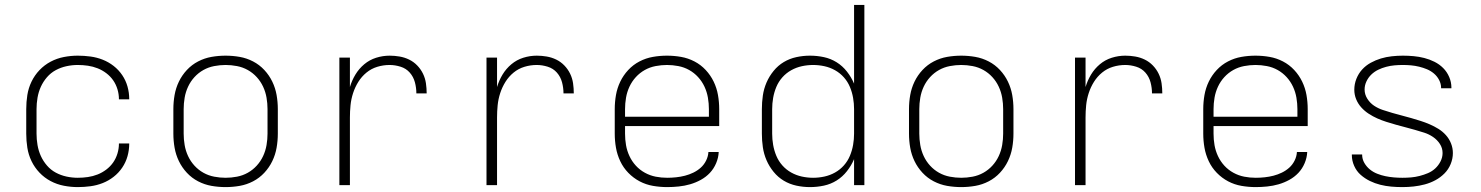

<svg xmlns="http://www.w3.org/2000/svg" viewBox="-20 -755 6040 783"><path d="M297 8Q269 8 240.5 2.5Q212 -3 186.5 -16.5Q161 -30 141 -51Q121 -72 108.5 -98Q96 -124 91.5 -152.5Q87 -181 87 -210V-310Q87 -339 91.5 -367.5Q96 -396 108.5 -422Q121 -448 141 -469Q161 -490 186.5 -503.5Q212 -517 240.5 -522.5Q269 -528 297 -528Q323 -528 349 -524.5Q375 -521 399 -511.5Q423 -502 443.5 -486Q464 -470 478.5 -448.5Q493 -427 500 -402Q507 -377 507 -351V-350H465V-351Q465 -371 459 -391Q453 -411 441.5 -427.5Q430 -444 413.5 -456.5Q397 -469 378 -476.5Q359 -484 338.5 -487Q318 -490 297 -490Q274 -490 251 -485Q228 -480 207.5 -469Q187 -458 171.5 -440Q156 -422 146.5 -401Q137 -380 133 -356.5Q129 -333 129 -310V-210Q129 -187 133 -163.5Q137 -140 146.5 -119Q156 -98 171.5 -80Q187 -62 207.5 -51Q228 -40 251 -35Q274 -30 297 -30Q318 -30 338.5 -33Q359 -36 378 -43.5Q397 -51 413.5 -63.5Q430 -76 441.5 -92.5Q453 -109 459 -129Q465 -149 465 -169V-170H507V-169Q507 -143 500 -118Q493 -93 478.5 -71.5Q464 -50 443.5 -34Q423 -18 399 -8.5Q375 1 349 4.5Q323 8 297 8Z M900 8Q871 8 842.5 3Q814 -2 788 -15.5Q762 -29 742 -50.5Q722 -72 709.5 -98Q697 -124 692 -152.5Q687 -181 687 -210V-310Q687 -339 692 -367.5Q697 -396 709.5 -422Q722 -448 742 -469.5Q762 -491 788 -504.5Q814 -518 842.5 -523Q871 -528 900 -528Q929 -528 957.5 -523Q986 -518 1012 -504.5Q1038 -491 1058 -469.5Q1078 -448 1090.5 -422Q1103 -396 1108 -367.5Q1113 -339 1113 -310V-210Q1113 -181 1108 -152.5Q1103 -124 1090.5 -98Q1078 -72 1058 -50.5Q1038 -29 1012 -15.5Q986 -2 957.5 3Q929 8 900 8ZM900 -30Q923 -30 946.5 -34.5Q970 -39 990.5 -50.5Q1011 -62 1027 -79.5Q1043 -97 1053 -118.5Q1063 -140 1067 -163.5Q1071 -187 1071 -210V-310Q1071 -333 1067 -356.5Q1063 -380 1053 -401.5Q1043 -423 1027 -440.5Q1011 -458 990.5 -469.5Q970 -481 946.5 -485.5Q923 -490 900 -490Q877 -490 853.5 -485.5Q830 -481 809.5 -469.5Q789 -458 773 -440.5Q757 -423 747 -401.5Q737 -380 733 -356.5Q729 -333 729 -310V-210Q729 -187 733 -163.5Q737 -140 747 -118.5Q757 -97 773 -79.5Q789 -62 809.5 -50.5Q830 -39 853.5 -34.5Q877 -30 900 -30Z M1364 0V-520H1407V-400Q1415 -427 1429.5 -451Q1444 -475 1465.5 -493Q1487 -511 1514 -519.5Q1541 -528 1569 -528Q1589 -528 1609.5 -524.5Q1630 -521 1648.5 -512Q1667 -503 1681.5 -488Q1696 -473 1705 -454.5Q1714 -436 1717 -415.5Q1720 -395 1720 -374H1678Q1678 -397 1672 -419.5Q1666 -442 1651 -459Q1636 -476 1613.5 -483Q1591 -490 1569 -490Q1543 -490 1518.5 -482.5Q1494 -475 1474.5 -459Q1455 -443 1441.5 -421.5Q1428 -400 1420 -375.5Q1412 -351 1409.5 -326Q1407 -301 1407 -276V0Z M1964 0V-520H2007V-400Q2015 -427 2029.5 -451Q2044 -475 2065.5 -493Q2087 -511 2114 -519.5Q2141 -528 2169 -528Q2189 -528 2209.5 -524.5Q2230 -521 2248.5 -512Q2267 -503 2281.5 -488Q2296 -473 2305 -454.5Q2314 -436 2317 -415.5Q2320 -395 2320 -374H2278Q2278 -397 2272 -419.5Q2266 -442 2251 -459Q2236 -476 2213.5 -483Q2191 -490 2169 -490Q2143 -490 2118.5 -482.5Q2094 -475 2074.5 -459Q2055 -443 2041.5 -421.5Q2028 -400 2020 -375.5Q2012 -351 2009.5 -326Q2007 -301 2007 -276V0Z M2701 8Q2672 8 2643 3Q2614 -2 2588.5 -15.5Q2563 -29 2542.5 -50Q2522 -71 2509.5 -97.5Q2497 -124 2492 -152.5Q2487 -181 2487 -210V-310Q2487 -339 2492 -367.5Q2497 -396 2509.5 -422Q2522 -448 2542 -469.5Q2562 -491 2588 -504.5Q2614 -518 2642.5 -523Q2671 -528 2700 -528Q2729 -528 2757.5 -523Q2786 -518 2812 -504.5Q2838 -491 2858 -469.5Q2878 -448 2890.5 -422Q2903 -396 2908 -367.5Q2913 -339 2913 -310V-241H2529V-210Q2529 -186 2533 -163Q2537 -140 2547 -118.5Q2557 -97 2573 -79.5Q2589 -62 2610 -50.5Q2631 -39 2654 -34.5Q2677 -30 2701 -30Q2719 -30 2737.5 -32Q2756 -34 2773.5 -38.5Q2791 -43 2807.5 -51Q2824 -59 2837.5 -71Q2851 -83 2859.5 -100Q2868 -117 2869 -135H2911Q2910 -112 2900.5 -89.5Q2891 -67 2875 -50Q2859 -33 2838 -21.5Q2817 -10 2794.5 -3.5Q2772 3 2748 5.5Q2724 8 2701 8ZM2871 -279V-310Q2871 -333 2867 -356.5Q2863 -380 2853 -401.5Q2843 -423 2827 -440.5Q2811 -458 2790.5 -469.5Q2770 -481 2746.5 -485.5Q2723 -490 2700 -490Q2677 -490 2653.5 -485.5Q2630 -481 2609.5 -469.5Q2589 -458 2573 -440.5Q2557 -423 2547 -401.5Q2537 -380 2533 -356.5Q2529 -333 2529 -310V-279Z M3283 8Q3255 8 3227.5 2Q3200 -4 3176.5 -18Q3153 -32 3135 -54Q3117 -76 3106 -101.5Q3095 -127 3091 -154.5Q3087 -182 3087 -210V-310Q3087 -338 3091 -365.5Q3095 -393 3106 -418.5Q3117 -444 3135 -466Q3153 -488 3176.5 -502Q3200 -516 3227.5 -522Q3255 -528 3283 -528Q3312 -528 3340 -522Q3368 -516 3392 -501Q3416 -486 3434 -463Q3452 -440 3463 -414V-735H3505V0H3463V-106Q3452 -80 3434 -57Q3416 -34 3392 -19Q3368 -4 3340 2Q3312 8 3283 8ZM3296 -30Q3319 -30 3342 -35Q3365 -40 3385.5 -51.5Q3406 -63 3421.5 -80.5Q3437 -98 3446 -119.5Q3455 -141 3459 -164Q3463 -187 3463 -210V-310Q3463 -333 3459 -356Q3455 -379 3446 -400.5Q3437 -422 3421.5 -439.5Q3406 -457 3385.5 -468.5Q3365 -480 3342 -485Q3319 -490 3296 -490Q3273 -490 3250 -485Q3227 -480 3206.5 -468.5Q3186 -457 3170.5 -439.5Q3155 -422 3146 -400.5Q3137 -379 3133 -356Q3129 -333 3129 -310V-210Q3129 -187 3133 -164Q3137 -141 3146 -119.5Q3155 -98 3170.5 -80.5Q3186 -63 3206.5 -51.5Q3227 -40 3250 -35Q3273 -30 3296 -30Z M3900 8Q3871 8 3842.5 3Q3814 -2 3788 -15.5Q3762 -29 3742 -50.5Q3722 -72 3709.5 -98Q3697 -124 3692 -152.5Q3687 -181 3687 -210V-310Q3687 -339 3692 -367.5Q3697 -396 3709.5 -422Q3722 -448 3742 -469.5Q3762 -491 3788 -504.5Q3814 -518 3842.5 -523Q3871 -528 3900 -528Q3929 -528 3957.5 -523Q3986 -518 4012 -504.5Q4038 -491 4058 -469.5Q4078 -448 4090.5 -422Q4103 -396 4108 -367.5Q4113 -339 4113 -310V-210Q4113 -181 4108 -152.5Q4103 -124 4090.5 -98Q4078 -72 4058 -50.5Q4038 -29 4012 -15.5Q3986 -2 3957.5 3Q3929 8 3900 8ZM3900 -30Q3923 -30 3946.5 -34.5Q3970 -39 3990.5 -50.5Q4011 -62 4027 -79.5Q4043 -97 4053 -118.5Q4063 -140 4067 -163.5Q4071 -187 4071 -210V-310Q4071 -333 4067 -356.5Q4063 -380 4053 -401.5Q4043 -423 4027 -440.5Q4011 -458 3990.5 -469.5Q3970 -481 3946.5 -485.5Q3923 -490 3900 -490Q3877 -490 3853.5 -485.5Q3830 -481 3809.5 -469.5Q3789 -458 3773 -440.5Q3757 -423 3747 -401.5Q3737 -380 3733 -356.5Q3729 -333 3729 -310V-210Q3729 -187 3733 -163.5Q3737 -140 3747 -118.5Q3757 -97 3773 -79.5Q3789 -62 3809.5 -50.5Q3830 -39 3853.5 -34.5Q3877 -30 3900 -30Z M4364 0V-520H4407V-400Q4415 -427 4429.5 -451Q4444 -475 4465.5 -493Q4487 -511 4514 -519.5Q4541 -528 4569 -528Q4589 -528 4609.5 -524.5Q4630 -521 4648.5 -512Q4667 -503 4681.5 -488Q4696 -473 4705 -454.5Q4714 -436 4717 -415.5Q4720 -395 4720 -374H4678Q4678 -397 4672 -419.5Q4666 -442 4651 -459Q4636 -476 4613.5 -483Q4591 -490 4569 -490Q4543 -490 4518.5 -482.5Q4494 -475 4474.5 -459Q4455 -443 4441.5 -421.5Q4428 -400 4420 -375.5Q4412 -351 4409.5 -326Q4407 -301 4407 -276V0Z M5101 8Q5072 8 5043 3Q5014 -2 4988.5 -15.5Q4963 -29 4942.5 -50Q4922 -71 4909.5 -97.5Q4897 -124 4892 -152.5Q4887 -181 4887 -210V-310Q4887 -339 4892 -367.5Q4897 -396 4909.5 -422Q4922 -448 4942 -469.5Q4962 -491 4988 -504.5Q5014 -518 5042.5 -523Q5071 -528 5100 -528Q5129 -528 5157.5 -523Q5186 -518 5212 -504.5Q5238 -491 5258 -469.5Q5278 -448 5290.5 -422Q5303 -396 5308 -367.5Q5313 -339 5313 -310V-241H4929V-210Q4929 -186 4933 -163Q4937 -140 4947 -118.5Q4957 -97 4973 -79.5Q4989 -62 5010 -50.5Q5031 -39 5054 -34.5Q5077 -30 5101 -30Q5119 -30 5137.5 -32Q5156 -34 5173.5 -38.5Q5191 -43 5207.5 -51Q5224 -59 5237.5 -71Q5251 -83 5259.5 -100Q5268 -117 5269 -135H5311Q5310 -112 5300.5 -89.5Q5291 -67 5275 -50Q5259 -33 5238 -21.5Q5217 -10 5194.5 -3.5Q5172 3 5148 5.5Q5124 8 5101 8ZM5271 -279V-310Q5271 -333 5267 -356.5Q5263 -380 5253 -401.5Q5243 -423 5227 -440.5Q5211 -458 5190.5 -469.5Q5170 -481 5146.5 -485.5Q5123 -490 5100 -490Q5077 -490 5053.5 -485.5Q5030 -481 5009.5 -469.5Q4989 -458 4973 -440.5Q4957 -423 4947 -401.5Q4937 -380 4933 -356.5Q4929 -333 4929 -310V-279Z M5699 8Q5676 8 5653.5 6Q5631 4 5609 -1.5Q5587 -7 5566.5 -17Q5546 -27 5529 -42Q5512 -57 5502.5 -78.5Q5493 -100 5493 -122V-125H5535V-124Q5535 -106 5544 -90.5Q5553 -75 5566.5 -64Q5580 -53 5596.5 -46.5Q5613 -40 5630 -36.5Q5647 -33 5664.5 -31.5Q5682 -30 5699 -30Q5717 -30 5734.5 -31.5Q5752 -33 5769.5 -37.5Q5787 -42 5803.5 -49Q5820 -56 5833 -68Q5846 -80 5854.5 -96.5Q5863 -113 5863 -131Q5863 -151 5852 -168Q5841 -185 5824 -196.5Q5807 -208 5788 -214Q5769 -220 5750 -225.5Q5731 -231 5711.5 -236Q5692 -241 5672.5 -246.5Q5653 -252 5634 -258Q5615 -264 5597 -272Q5579 -280 5562 -291Q5545 -302 5531.5 -317Q5518 -332 5510.5 -350.5Q5503 -369 5503 -389Q5503 -412 5511.5 -433.5Q5520 -455 5535 -471.5Q5550 -488 5570 -499Q5590 -510 5611.5 -516.5Q5633 -523 5656 -525.5Q5679 -528 5701 -528Q5723 -528 5745 -526Q5767 -524 5788.5 -518.5Q5810 -513 5830 -503Q5850 -493 5865.5 -477.5Q5881 -462 5890 -441Q5899 -420 5899 -398V-395H5857V-397Q5857 -413 5849 -428.5Q5841 -444 5828 -455Q5815 -466 5799.5 -472.5Q5784 -479 5767.5 -483Q5751 -487 5734.5 -488.5Q5718 -490 5701 -490Q5684 -490 5667 -488.5Q5650 -487 5633 -482.5Q5616 -478 5600.5 -470.5Q5585 -463 5572.5 -451Q5560 -439 5552.5 -423Q5545 -407 5545 -390Q5545 -370 5556 -352.5Q5567 -335 5583.5 -324Q5600 -313 5619.5 -306.5Q5639 -300 5658 -294.5Q5677 -289 5696.5 -284Q5716 -279 5735 -273.5Q5754 -268 5773 -262Q5792 -256 5810.5 -248Q5829 -240 5846 -229.5Q5863 -219 5876.5 -204Q5890 -189 5897.5 -170Q5905 -151 5905 -131Q5905 -108 5896 -86Q5887 -64 5870.5 -47.5Q5854 -31 5833.5 -20Q5813 -9 5790.5 -3Q5768 3 5745 5.5Q5722 8 5699 8Z"/></svg>

Font: Iosevka Extralight Extended
Style: Regular
Weight: 200
Width: 7
Monospace: yes
Designer: Belleve Invis
Foundry: Belleve Invis
Version: Version 32.5.0; ttfautohint (v1.8.4)